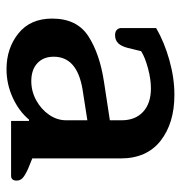

<svg xmlns="http://www.w3.org/2000/svg" viewBox="-3 -538 555 589"><g transform="rotate(90 274.5 -243.5)"><path d="M37 -126Q37 -202 91 -237Q145 -272 231 -285L349 -303V-339Q349 -381 323 -405Q297 -429 251 -429Q223 -429 189.5 -420Q156 -411 137 -399L127 -358Q122 -338 112.5 -328.5Q103 -319 88 -319Q77 -319 71.5 -324.5Q66 -330 66 -338V-445Q109 -470 164 -485.5Q219 -501 271 -501Q358 -501 412 -458.5Q466 -416 466 -336V-65L498 -52Q518 -43 526 -35.5Q534 -28 534 -17Q534 0 519 0H351V-55H347Q321 -24 279.5 -5Q238 14 192 14Q128 14 82.5 -22.5Q37 -59 37 -126ZM349 -169V-234L253 -219Q154 -202 154 -131Q154 -99 174 -80.5Q194 -62 229 -62Q260 -62 287.5 -77Q315 -92 332 -116.5Q349 -141 349 -169Z"/></g></svg>

Font: Maitree Semibold
Style: Regular
Weight: 600
Designer: CadsonDemak Team
Foundry: CadsonDemak
Version: Version 1.000